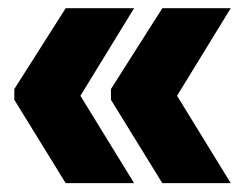

<svg xmlns="http://www.w3.org/2000/svg" viewBox="-20 -472 570 456"><path d="M400.5 -244.5 528 -37H365.5L243.5 -235V-260.5L365.5 -452.5H528ZM171 -244.5 298.5 -37H136L14 -235V-260.5L136 -452.5H298.5Z"/></svg>

Font: Anek Gurmukhi Medium ExtraBold
Style: Regular
Weight: 800
Version: Version 1.003